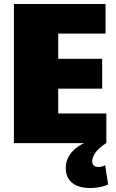

<svg xmlns="http://www.w3.org/2000/svg" viewBox="-20 -720 582 966"><path d="M223 -149H515V0H50V-700H511V-551H223L273 -667V-338L223 -424H494V-274H223L273 -360V-33ZM435 226Q374 226 342.5 199.5Q311 173 311 125Q311 83 338.5 49Q366 15 416 -6L514 0Q474 27 459 49.5Q444 72 444 92Q444 105 451.5 112.5Q459 120 474 120Q495 120 509 111L524 208Q508 216 484.5 221Q461 226 435 226Z"/></svg>

Font: Pathway Extreme Condensed Black
Style: Regular
Weight: 900
Width: 3
Version: Version 1.001;gftools[0.9.26]